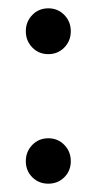

<svg xmlns="http://www.w3.org/2000/svg" viewBox="-20 -426 232 461"><path d="M134.5 -312Q119 -296 96 -296Q73 -296 57.5 -312Q42 -328 42 -351Q42 -374 57.5 -390Q73 -406 96 -406Q119 -406 134.5 -390Q150 -374 150 -351Q150 -328 134.5 -312ZM134.5 -0.5Q119 15 96 15Q73 15 57.5 -0.5Q42 -16 42 -39Q42 -62 57.5 -78Q73 -94 96 -94Q119 -94 134.5 -78Q150 -62 150 -39Q150 -16 134.5 -0.5Z"/></svg>

Font: Karma
Style: Regular
Weight: 400
Designer: Joana Correia
Foundry: Indian Type Foundry
Version: Version 1.202;PS 1.0;hotconv 1.0.78;makeotf.lib2.5.61930; tt